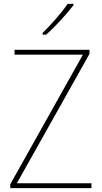

<svg xmlns="http://www.w3.org/2000/svg" viewBox="-20 -971 525 991"><path d="M359 -944V-951H329C298 -905 245 -845 200 -801V-792H218C266 -834 324 -898 359 -944ZM452 0V-25H67L442 -693V-714H55V-689H408L33 -20V0Z"/></svg>

Font: Noto Sans Sinhala SemiCondensed Thin
Style: Regular
Weight: 100
Width: 4
Designer: Jelle Bosma - Monotype Design Team
Foundry: Monotype Imaging Inc.
Version: Version 2.006